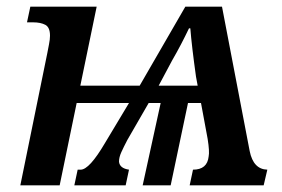

<svg xmlns="http://www.w3.org/2000/svg" viewBox="-20 -556 847 576"><path d="M41 0H159L210 -247H367L295 -127Q248 -47 222 -47H213L203 0H357L367 -47Q339 -51 337 -71Q337 -84 344 -99.5Q351 -115 362 -136L426 -247H462L408 0H492L544 -247H583L603 -139Q609 -101 606 -87Q602 -47 559 -47L549 0H771L782 -47Q740 -48 729 -103L646 -536H536L399 -299H221L270 -536H71L61 -489H79Q102 -489 116 -481.5Q130 -474 130 -449Q130 -438 127 -423Q124 -408 122 -397ZM456 -299 496 -374Q511 -400 523 -423Q535 -446 547 -471H551Q555 -419 568 -326L573 -299Z"/></svg>

Font: Noto Serif SemiCondensed Semi
Style: Italic
Weight: 600
Width: 4
Italic angle: -12°
Designer: Monotype Design Team
Foundry: Monotype Imaging Inc.
Version: Version 1.901